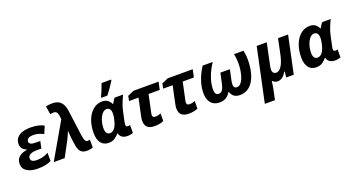

<svg xmlns="http://www.w3.org/2000/svg" viewBox="-61 -1597 4836 2637"><g transform="rotate(-20 2357.5 -278.0)"><path d="M236 10C323 10 384 -5 432 -29V-149C388 -126 337 -105 260 -105C203 -105 174 -124 174 -162C174 -207 224 -233 300 -233H372L394 -336H328C264 -336 232 -352 232 -385C232 -428 274 -446 330 -446C389 -446 431 -429 478 -406L523 -514C474 -541 410 -556 326 -556C206 -556 98 -514 98 -394C98 -342 135 -306 179 -289V-285C83 -269 19 -227 19 -134C19 -87 39 -52 79 -27C119 -2 171 10 236 10Z M947 10C990 10 1019 3 1040 -6V-120C1025 -116 1016 -115 1007 -115C978 -115 962 -137 951 -214L901 -588C886 -703 836 -766 724 -766C691 -766 659 -762 630 -755L648 -635C663 -638 680 -641 697 -641C734 -641 755 -624 762 -563L767 -518L468 0H628L748 -224C769 -263 784 -307 799 -338C802 -309 803 -256 808 -221L822 -123C835 -35 870 10 947 10Z M1268 10C1307 10 1339 2 1362 -15C1385 -31 1405 -50 1423 -71H1427C1442 -14 1485 10 1546 10C1583 10 1612 2 1627 -5V-121C1619 -118 1606 -115 1595 -115C1575 -115 1565 -126 1565 -147C1565 -154 1566 -163 1568 -173L1601 -329C1610 -374 1623 -416 1640 -455C1656 -494 1670 -525 1681 -546H1557C1538 -527 1520 -493 1509 -472H1505C1478 -520 1447 -556 1376 -556C1325 -556 1281 -540 1242 -508C1165 -444 1119 -328 1119 -188C1119 -52 1181 10 1268 10ZM1333 -109C1290 -109 1268 -140 1268 -202C1268 -309 1321 -437 1397 -437C1440 -437 1460 -403 1460 -351C1460 -316 1452 -270 1441 -235C1421 -162 1386 -109 1333 -109ZM1472 -606C1523 -669 1564 -732 1596 -784V-796H1457C1440 -746 1408 -666 1384 -621V-606Z M1865 -434 1809 -171C1805 -151 1803 -133 1803 -116C1803 -21 1860 10 1945 10C1998 10 2044 -1 2075 -16V-126C2046 -115 2023 -109 1996 -109C1971 -109 1953 -120 1953 -145C1953 -152 1954 -161 1956 -171L2012 -434H2175L2199 -546H1834L1741 -506L1727 -434Z M2364 -434 2308 -171C2304 -151 2302 -133 2302 -116C2302 -21 2359 10 2444 10C2497 10 2543 -1 2574 -16V-126C2545 -115 2522 -109 2495 -109C2470 -109 2452 -120 2452 -145C2452 -152 2453 -161 2455 -171L2511 -434H2674L2698 -546H2333L2240 -506L2226 -434Z M2893 10C2973 10 3020 -29 3056 -89C3073 -29 3111 10 3190 10C3368 10 3455 -174 3455 -417C3455 -461 3448 -513 3440 -546H3301C3312 -503 3316 -459 3316 -406C3316 -265 3270 -106 3187 -106C3152 -106 3138 -127 3138 -162C3138 -181 3142 -203 3147 -228L3178 -372H3039L3008 -228C2991 -151 2970 -106 2919 -106C2880 -106 2864 -138 2864 -190C2864 -306 2919 -440 2991 -546H2843C2776 -441 2723 -318 2723 -186C2723 -70 2778 10 2893 10Z M3614 240 3647 84C3654 51 3659 8 3663 -23H3668C3681 -6 3707 10 3740 10C3792 10 3834 -25 3870 -86H3875L3866 0H3976L4092 -546H3945L3897 -317C3873 -207 3830 -109 3760 -109C3729 -109 3706 -131 3706 -170C3706 -186 3709 -206 3714 -231L3780 -546H3633L3466 240Z M4302 10C4341 10 4373 2 4396 -15C4419 -31 4439 -50 4457 -71H4461C4476 -14 4519 10 4580 10C4617 10 4646 2 4661 -5V-121C4653 -118 4640 -115 4629 -115C4609 -115 4599 -126 4599 -147C4599 -154 4600 -163 4602 -173L4635 -329C4644 -374 4657 -416 4674 -455C4690 -494 4704 -525 4715 -546H4591C4572 -527 4554 -493 4543 -472H4539C4512 -520 4481 -556 4410 -556C4359 -556 4315 -540 4276 -508C4199 -444 4153 -328 4153 -188C4153 -52 4215 10 4302 10ZM4367 -109C4324 -109 4302 -140 4302 -202C4302 -309 4355 -437 4431 -437C4474 -437 4494 -403 4494 -351C4494 -316 4486 -270 4475 -235C4455 -162 4420 -109 4367 -109Z"/></g></svg>

Font: BC Sans
Style: Bold Italic
Weight: 700
Italic angle: -12°
Designer: Monotype Design Team
Province of B.C.
Foundry: Monotype Imaging Inc.
Version: Version 2.000;GOOG;noto-source:20170915:90ef993387c0